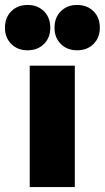

<svg xmlns="http://www.w3.org/2000/svg" viewBox="-76 -755 423 775"><path d="M226 0H44V-490H226ZM235 -552Q195 -552 169.5 -577.5Q144 -603 144 -643Q144 -684 169.5 -709.5Q195 -735 235 -735Q276 -735 301.5 -709.5Q327 -684 327 -643Q327 -603 301.5 -577.5Q276 -552 235 -552ZM35 -552Q-5 -552 -30.5 -577.5Q-56 -603 -56 -643Q-56 -684 -30.5 -709.5Q-5 -735 35 -735Q76 -735 101.5 -709.5Q127 -684 127 -643Q127 -603 101.5 -577.5Q76 -552 35 -552Z"/></svg>

Font: Gabarito Black
Style: Regular
Weight: 900
Designer: Leandro Assis / Alvaro Franca / Felipe Casaprima
Foundry: Naipe Foundry
Version: Version 1.000